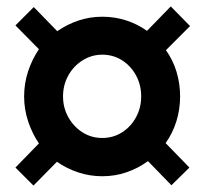

<svg xmlns="http://www.w3.org/2000/svg" viewBox="-20 -545 640 597"><path d="M84 32 28 -24 101 -99Q80 -130 67.5 -167.5Q55 -205 55 -245Q55 -286 67.5 -323.5Q80 -361 101 -392L28 -466L85 -523L158 -448Q188 -469 223.5 -481Q259 -493 298 -493Q337 -493 372.5 -481.5Q408 -470 437 -449L511 -525L571 -464L496 -389Q518 -358 529 -321.5Q540 -285 540 -245Q540 -205 528.5 -168Q517 -131 495 -100L569 -24L513 31L440 -44Q410 -22 374 -9.5Q338 3 298 3Q259 3 223 -9Q187 -21 157 -42ZM298 -116Q332 -116 359.5 -133.5Q387 -151 403 -180.5Q419 -210 419 -245Q419 -281 403 -310.5Q387 -340 359.5 -357.5Q332 -375 298 -375Q265 -375 237 -357.5Q209 -340 192.5 -310.5Q176 -281 176 -245Q176 -210 192.5 -180.5Q209 -151 236.5 -133.5Q264 -116 298 -116Z"/></svg>

Font: Mulish ExtraLight ExtraBold
Style: Regular
Weight: 800
Version: Version 3.603